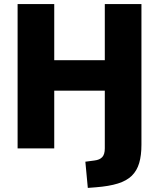

<svg xmlns="http://www.w3.org/2000/svg" viewBox="-20 -725 777 938"><path d="M409 193 397 65 442 59Q467 56 479.5 42.5Q492 29 492 0V-282H245V0H66V-705H245V-431H492V-705H671V-18Q671 34 660 71.5Q649 109 624 133.5Q599 158 556 171.5Q513 185 448 190Z"/></svg>

Font: Nunito Sans 10pt SemiCondensed Black
Style: Regular
Weight: 900
Width: 4
Designer: Vernon Adams
Foundry: Vernon Adams
Version: Version 3.101;gftools[0.9.27]